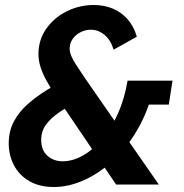

<svg xmlns="http://www.w3.org/2000/svg" viewBox="-20 -739 737 769"><path d="M196 10Q138 10 97.5 -13.5Q57 -37 36 -77Q15 -117 15 -164Q15 -214 35.5 -252.5Q56 -291 90.5 -321.5Q125 -352 167 -378Q209 -404 253 -430L313 -344Q257 -316 220 -291Q183 -266 164 -239.5Q145 -213 145 -179Q145 -137 170 -115Q195 -93 231 -93Q271 -93 312 -116Q353 -139 389.5 -182Q426 -225 452.5 -284.5Q479 -344 491 -416H602Q582 -315 539.5 -236Q497 -157 440 -102.5Q383 -48 320 -19Q257 10 196 10ZM205 -354Q180 -390 164.5 -419Q149 -448 141.5 -473Q134 -498 134 -522Q134 -579 165 -623.5Q196 -668 247 -693.5Q298 -719 356 -719Q396 -719 430.5 -705Q465 -691 490.5 -662.5Q516 -634 528 -592L435 -540Q424 -578 399 -599Q374 -620 344 -620Q322 -620 302.5 -610Q283 -600 271 -583Q259 -566 259 -544Q259 -531 265 -516Q271 -501 284.5 -480Q298 -459 321 -425L616 0H445ZM501 -416H671L656 -320H486Z"/></svg>

Font: Raleway Thin
Style: Bold Italic
Weight: 700
Italic angle: -12°
Version: Version 4.026